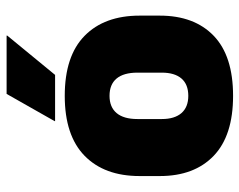

<svg xmlns="http://www.w3.org/2000/svg" viewBox="-94 -634 743 596"><g transform="rotate(-90 278.0 -336.5)"><path d="M278 15Q154.5 15 91.8 -45.2Q29 -105.5 29 -212.5V-275Q29 -384.5 92 -446Q155 -507.5 278 -507.5Q401.5 -507.5 464.2 -446Q527 -384.5 527 -275V-212.5Q527 -105.5 464.5 -45.2Q402 15 278 15ZM278 -124Q313.5 -124 331.8 -145.2Q350 -166.5 350 -206V-282Q350 -324.5 331.8 -346.5Q313.5 -368.5 278 -368.5Q243 -368.5 224.5 -346.5Q206 -324.5 206 -282V-206Q206 -166.5 224.5 -145.2Q243 -124 278 -124ZM284 -688H465V-686L343 -537.5H199.5V-539Z"/></g></svg>

Font: Anek Bangla Medium ExtraBold
Style: Regular
Weight: 800
Version: Version 1.003